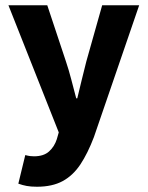

<svg xmlns="http://www.w3.org/2000/svg" viewBox="-20 -516 561 730"><path d="M120.4 194Q97.7 194 81.5 191Q65.3 188 49.7 182.3L76.1 73.6Q87.4 76.6 94.6 77.4Q101.8 78.3 109.2 78.3Q146 78.3 166.4 59.9Q186.9 41.5 196 13.2L203.4 -12.7L12 -496.1H159.7L230.6 -282.7Q241.8 -249.4 250.9 -214.2Q260.1 -179 269.8 -142.1H273.8Q282.5 -177.4 290.8 -212.5Q299.1 -247.7 308.3 -282.7L368.5 -496.1H509.2L337 5.4Q313.5 67.1 285.6 109.2Q257.6 151.3 218.2 172.6Q178.7 194 120.4 194Z"/></svg>

Font: Source Sans 3
Style: Regular
Weight: 200
Designer: Paul D. Hunt
Foundry: Adobe
Version: Version 3.046;hotconv 1.0.118;makeotfexe 2.5.65603